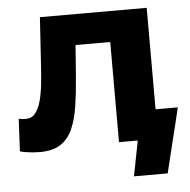

<svg xmlns="http://www.w3.org/2000/svg" viewBox="-48 -547 723 729"><g transform="rotate(-5 313.5 -182.5)"><path d="M433.5 134.2 463.2 -17.5 507.7 0H410.6V-112.2Q460.3 -112.2 513.9 -112.2Q567.5 -112.2 622.2 -112.2Q614.7 -81.1 607 -49.2Q599.2 -17.3 591.6 13.1Q584.2 42.8 576.9 73.5Q569.5 104.2 562.1 134.2ZM86.4 11.3Q74.4 11.3 60.3 10.2Q46.2 9.1 33.1 7Q20 4.8 10.4 2.1L16.6 -121.6Q24.4 -120.2 31.8 -119.5Q39.2 -118.8 43.6 -118.8Q66.2 -118.8 80 -135.9Q93.8 -153 101.4 -181.8Q109 -210.5 112.8 -245.5Q116.5 -280.6 118.6 -316.5Q121.5 -363.5 124.7 -410Q127.8 -456.4 130.4 -499H537.4Q537.4 -463.3 537.4 -428.7Q537.4 -394 537.4 -354.8Q537.4 -315.5 537.4 -266V-216Q537.4 -154 537.4 -103.8Q537.4 -53.7 537.4 0H388.2Q388.2 -53.7 388.2 -103.8Q388.2 -154 388.2 -216V-266Q388.2 -311.2 388.2 -346.1Q388.2 -380.9 388.2 -411.7Q388.2 -442.5 388.2 -475.3L476.7 -381.8H192L262.5 -475.3Q260 -442.6 257.4 -405.3Q254.9 -368.1 252.2 -331.2Q249.5 -294.3 246.8 -261.2Q242.3 -200.6 234.6 -150.6Q226.9 -100.6 211 -64.4Q195 -28.1 165.2 -8.4Q135.5 11.3 86.4 11.3Z"/></g></svg>

Font: Commissioner Thin
Style: Regular
Weight: 100
Designer: Kostas Bartsokas
Foundry: Kostas Bartsokas
Version: Version 1.001;gftools[0.9.23]